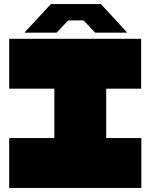

<svg xmlns="http://www.w3.org/2000/svg" viewBox="-20 -920 737 940"><path d="M246 0V-486L448 -730H500V-244L298 0ZM25 0V-244H246V0ZM298 0 500 -244H672V0ZM25 -486V-730H448L246 -486ZM500 -486V-730H671V-486ZM155 -820 229 -900H474L548 -820ZM101 -760V-762L155 -820H314L257 -760ZM446 -760 389 -820H548L602 -761V-760Z"/></svg>

Font: Foldit Thin Black
Style: Regular
Weight: 900
Version: Version 1.003